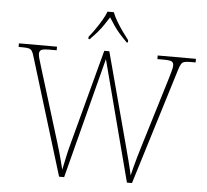

<svg xmlns="http://www.w3.org/2000/svg" viewBox="-60 -995 1142 1060"><g transform="rotate(5 510.5 -465.5)"><path d="M108 -646Q102 -668 95.5 -678Q89 -688 77.5 -691Q66 -694 43 -694H21V-714H232V-694H191Q154 -694 145 -687Q136 -680 136 -666Q136 -656 140.5 -640Q145 -624 154 -595L279 -189Q289 -158 295 -135.5Q301 -113 307 -91.5Q313 -70 320 -40Q329 -82 336 -115.5Q343 -149 354 -189L494 -714H522L657 -208Q670 -159 680.5 -119Q691 -79 699 -41Q704 -63 711 -90Q718 -117 726.5 -146.5Q735 -176 744 -205L863 -595Q871 -623 875.5 -639.5Q880 -656 880 -666Q880 -680 871.5 -687Q863 -694 825 -694H790V-714H1002V-694H974Q952 -694 940.5 -691Q929 -688 922.5 -678Q916 -668 909 -645L710 0H682L507 -669L334 0H306ZM401 -784Q417 -803 435 -829Q453 -855 469 -882Q485 -909 493 -931H528Q536 -909 552 -882Q568 -855 586.5 -829Q605 -803 620 -784V-771H613Q588 -796 570.5 -816Q553 -836 539 -856.5Q525 -877 510 -901Q495 -877 481 -856.5Q467 -836 450 -816Q433 -796 408 -771H401Z"/></g></svg>

Font: Noto Serif Kannada Thin
Style: Regular
Weight: 250
Version: Version 2.003